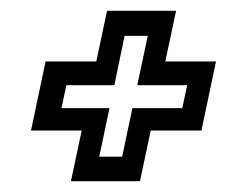

<svg xmlns="http://www.w3.org/2000/svg" viewBox="-20 -480 458 356"><path d="M111.5 -144 131.5 -238H37.5L64.5 -366H158.5L178.5 -460H306.5L286.5 -366H380.5L353.5 -238H259.5L239.5 -144ZM164 -189.5H206.5L225.5 -279.5H318L327 -322H234.5L254 -413.5H211L192 -322H103L94 -279.5H183Z"/></svg>

Font: Tourney Thin Medium
Style: Italic
Weight: 500
Italic angle: -12°
Version: Version 1.015